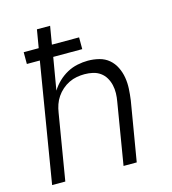

<svg xmlns="http://www.w3.org/2000/svg" viewBox="-109 -825 819 914"><g transform="rotate(-15 300.0 -367.5)"><path d="M35 0 132 -588H68V-646H142L157 -735H222L207 -646H341V-588H198L171 -429Q185 -452 205.5 -471.5Q226 -491 250 -504Q274 -517 300.5 -522.5Q327 -528 352 -528Q381 -528 408 -521Q435 -514 455 -497Q475 -480 487 -455.5Q499 -431 503.5 -404Q508 -377 506.5 -349Q505 -321 501 -292L452 0H387L437 -302Q441 -323 441.5 -344Q442 -365 437.5 -384.5Q433 -404 423 -421Q413 -438 397 -449.5Q381 -461 361 -465.5Q341 -470 320 -470Q301 -470 281.5 -466.5Q262 -463 243.5 -454Q225 -445 209 -431Q193 -417 181.5 -400Q170 -383 163.5 -364Q157 -345 154 -325L100 0Z"/></g></svg>

Font: Iosevka SS04 Light Extended
Style: Italic
Weight: 300
Width: 7
Italic angle: -9°
Monospace: yes
Designer: Belleve Invis
Foundry: Belleve Invis
Version: Version 19.0.0; ttfautohint (v1.8.4)